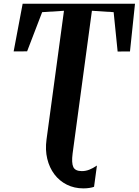

<svg xmlns="http://www.w3.org/2000/svg" viewBox="-20 -763 747 1034"><path d="M429 251.5Q380 251.5 340 231.5Q300 211.5 273 175.8Q246 140 234.5 92.2Q223 44.5 230.5 -11.5L324.5 -705L207 -697.5L126 -486.5L53.5 -486L102 -743H707L680 -486L613.5 -485.5L592 -697.5L475 -705L371 64Q364.5 114.5 374.8 136.5Q385 158.5 421 158.5Q441 158.5 460.5 151Q480 143.5 502 128.5L486.5 243Q478 246.5 462.2 249Q446.5 251.5 429 251.5Z"/></svg>

Font: Merriweather 96pt
Style: Bold Italic
Weight: 700
Italic angle: -7.8°
Version: Version 2.101